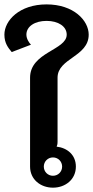

<svg xmlns="http://www.w3.org/2000/svg" viewBox="-20 -845 423 873"><path d="M220.8 -129.2C244.2 -129.2 262.5 -110.8 262.5 -87.5C262.5 -64.2 244.2 -45.8 220.8 -45.8C197.5 -45.8 179.2 -64.2 179.2 -87.5C179.2 -110.8 197.5 -129.2 220.8 -129.2ZM120.8 -641.7C112.5 -650 100 -668.3 100 -687.5C100 -725 138.3 -750 191.7 -750C245 -750 283.3 -725 283.3 -687.5C283.3 -616.7 116.7 -608.3 116.7 -491.7V-87.5C116.7 -29.2 164.2 8.3 220.8 8.3C277.5 8.3 325 -29.2 325 -87.5C325 -140 286.7 -172.5 237.5 -178.3C240 -183.3 241.7 -190 241.7 -200V-491.7C241.7 -580.8 383.3 -586.7 383.3 -687.5C383.3 -751.7 315 -825 191.7 -825C68.3 -825 0 -751.7 0 -687.5C0 -648.3 17.5 -627.5 33.3 -608.3Z"/></svg>

Font: BoonHome
Style: Bold
Weight: 700
Designer: Sungsit Sawaiwan
Foundry: Sungsit Sawaiwan
Version: Version 0.2